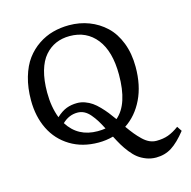

<svg xmlns="http://www.w3.org/2000/svg" viewBox="-126 -839 1148 1155"><g transform="rotate(-15 447.5 -261.5)"><path d="M706.1 190.9Q673.8 190.9 645.3 179.9Q616.7 168.9 595.5 152.6Q574.2 136.2 553.2 109.6Q532.2 83 518.1 59.1Q503.9 35.2 486.8 2Q441.9 14.2 395 14.2Q294.4 14.2 219.5 -31.5Q144.5 -77.1 105.7 -156Q66.9 -234.9 66.9 -335.9Q66.9 -414.6 85.7 -479Q104.5 -543.5 136.2 -586.4Q168 -629.4 211.4 -658.7Q254.9 -688 303 -700.9Q351.1 -713.9 403.8 -713.9Q469.7 -713.9 527.6 -691.9Q585.4 -669.9 630.4 -627.7Q675.3 -585.4 701.2 -518.6Q727.1 -451.7 727.1 -368.2Q727.1 -252.9 685.8 -168Q644.5 -83 573.2 -36.1Q595.2 -5.4 611.3 14.4Q627.4 34.2 648.2 54.4Q668.9 74.7 690.2 84.5Q711.4 94.2 733.9 94.2Q774.9 94.2 806.9 82.8Q838.9 71.3 875 44.9L895 75.2Q846.7 136.2 803.7 163.6Q760.7 190.9 706.1 190.9ZM534.2 -94.2Q618.2 -165 618.2 -349.1Q618.2 -494.6 556.9 -572.3Q495.6 -649.9 391.1 -649.9Q343.3 -649.9 304.4 -633.1Q265.6 -616.2 235.6 -581.8Q205.6 -547.4 189.2 -490.2Q172.9 -433.1 172.9 -356.9Q172.9 -266.1 200.2 -195.8Q233.4 -226.1 263.4 -237.5Q293.5 -249 330.1 -249Q354.5 -249 378.7 -240.2Q402.8 -231.4 422.1 -218Q441.4 -204.6 462.4 -182.9Q483.4 -161.1 499 -141.4Q514.6 -121.6 534.2 -94.2ZM407.2 -53.2Q436 -53.2 456.1 -57.1Q439.9 -88.9 426.5 -110.4Q413.1 -131.8 395.8 -152.3Q378.4 -172.9 358.9 -182.9Q339.4 -192.9 316.9 -192.9Q264.2 -192.9 222.2 -152.8Q284.7 -53.2 407.2 -53.2Z"/></g></svg>

Font: Literata Book
Style: Regular
Weight: 400
Designer: Latin by Veronika Burian and Jose Scaglione. Greek by Irene Vlachou. Cyrillic by Vera Evstafieva
Foundry: TypeTogether
Version: Version 2.003;PS 002.003;hotconv 1.0.88;makeotf.lib2.5.64775